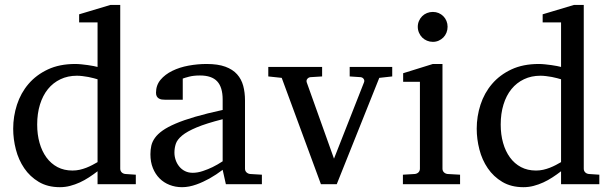

<svg xmlns="http://www.w3.org/2000/svg" viewBox="-20 -757 2509 789"><path d="M380.9 -431.2Q374.5 -433.1 364.5 -435.8Q354.5 -438.5 343 -440.7Q331.5 -442.9 319.1 -444.3Q306.6 -445.8 295.9 -445.8Q258.8 -445.8 228.5 -431.4Q198.2 -417 177 -390.9Q155.8 -364.7 144.3 -327.6Q132.8 -290.5 132.8 -245.1Q132.8 -204.1 142.6 -169.7Q152.3 -135.3 170.9 -109.9Q189.5 -84.5 216.3 -70.3Q243.2 -56.2 277.8 -56.2Q293 -56.2 307.1 -59.3Q321.3 -62.5 334.5 -67.6Q347.7 -72.8 359.4 -78.9Q371.1 -85 380.9 -90.8ZM380.9 0V-53.2Q363.8 -40 345.5 -28.1Q327.1 -16.1 307.9 -7.3Q288.6 1.5 268.3 6.8Q248 12.2 226.1 12.2Q175.8 12.2 139.4 -9.5Q103 -31.2 79.6 -65.7Q56.2 -100.1 45.2 -142.8Q34.2 -185.5 34.2 -228Q34.2 -278.8 49.8 -326.9Q65.4 -375 97.2 -412.1Q128.9 -449.2 176.8 -471.7Q224.6 -494.1 289.1 -494.1Q300.8 -494.1 314.5 -492.7Q328.1 -491.2 341.1 -489.5Q354 -487.8 364.5 -485.6Q375 -483.4 380.9 -481.9V-665H305.2V-698.2L434.1 -736.8H474.1V-64Q474.1 -54.7 480 -48.8Q485.8 -43 495.1 -42L538.1 -39.1V0Z M895 -267.1Q827.6 -250 788.1 -233.4Q748.5 -216.8 728.3 -200Q708 -183.1 702.4 -165.8Q696.8 -148.4 696.8 -129.9Q696.8 -114.3 701.9 -99.4Q707 -84.5 716.6 -72.8Q726.1 -61 740 -54Q753.9 -46.9 772 -46.9Q792 -46.9 813.7 -54.2Q835.4 -61.5 853.5 -70.3Q874.5 -80.6 895 -94.2ZM908.2 0 895 -59.1Q868.7 -39.1 840.8 -23.4Q828.6 -16.6 814.9 -10.3Q801.3 -3.9 786.9 1.2Q772.5 6.3 757.6 9.3Q742.7 12.2 728 12.2Q700.7 12.2 677 2.9Q653.3 -6.3 635.7 -23.9Q618.2 -41.5 608.2 -66.4Q598.1 -91.3 598.1 -123Q598.1 -141.6 601.8 -158.2Q605.5 -174.8 616.7 -190.4Q627.9 -206.1 648.2 -220.5Q668.5 -234.9 701.4 -249Q734.4 -263.2 782 -277.1Q829.6 -291 895 -305.2V-348.1Q895 -398.4 872.6 -422.6Q850.1 -446.8 801.8 -446.8Q775.4 -446.8 756.8 -441.9Q738.3 -437 731 -434.1V-347.2H658.2Q651.4 -347.2 644.8 -348.1Q638.2 -349.1 632.8 -352.3Q627.4 -355.5 624.3 -361.1Q621.1 -366.7 621.1 -376Q621.1 -406.7 639.6 -429Q658.2 -451.2 688 -465.8Q717.8 -480.5 754.9 -487.3Q792 -494.1 829.1 -494.1Q875.5 -494.1 906 -482.9Q936.5 -471.7 954.3 -451.7Q972.2 -431.6 979.5 -404.3Q986.8 -377 986.8 -344.2V-64Q986.8 -54.7 992.9 -48.8Q999 -43 1007.8 -42L1056.2 -39.1V0Z M1538.6 -437 1363.8 0H1298.8L1137.7 -437L1082.5 -442.9V-481.9H1303.7V-442.9L1255.9 -439.9Q1247.6 -439 1242.7 -432.6Q1237.8 -426.3 1240.7 -418L1352.5 -105L1475.6 -418Q1479 -425.8 1474.6 -432.4Q1470.2 -439 1461.9 -439.9L1417 -442.9V-481.9H1591.8V-442.9Z M1635.7 0V-39.1L1684.6 -42Q1693.8 -43 1699.7 -48.8Q1705.6 -54.7 1705.6 -64V-420.9H1636.7V-456.1L1758.8 -494.1H1798.3V-64Q1798.3 -54.7 1804.4 -48.8Q1810.5 -43 1819.3 -42L1870.6 -39.1V0ZM1819.3 -647Q1819.3 -634.3 1814.7 -622.8Q1810.1 -611.3 1801.8 -603Q1793.5 -594.7 1782.5 -589.8Q1771.5 -585 1758.8 -585Q1746.1 -585 1734.6 -589.8Q1723.1 -594.7 1714.8 -603Q1706.5 -611.3 1701.7 -622.8Q1696.8 -634.3 1696.8 -647Q1696.8 -659.7 1701.7 -670.9Q1706.5 -682.1 1714.8 -690.4Q1723.1 -698.7 1734.6 -703.4Q1746.1 -708 1758.8 -708Q1771.5 -708 1782.5 -703.4Q1793.5 -698.7 1801.8 -690.4Q1810.1 -682.1 1814.7 -670.9Q1819.3 -659.7 1819.3 -647Z M2285.6 -431.2Q2279.3 -433.1 2269.3 -435.8Q2259.3 -438.5 2247.8 -440.7Q2236.3 -442.9 2223.9 -444.3Q2211.4 -445.8 2200.7 -445.8Q2163.6 -445.8 2133.3 -431.4Q2103 -417 2081.8 -390.9Q2060.5 -364.7 2049.1 -327.6Q2037.6 -290.5 2037.6 -245.1Q2037.6 -204.1 2047.4 -169.7Q2057.1 -135.3 2075.7 -109.9Q2094.2 -84.5 2121.1 -70.3Q2147.9 -56.2 2182.6 -56.2Q2197.8 -56.2 2211.9 -59.3Q2226.1 -62.5 2239.3 -67.6Q2252.4 -72.8 2264.2 -78.9Q2275.9 -85 2285.6 -90.8ZM2285.6 0V-53.2Q2268.6 -40 2250.2 -28.1Q2231.9 -16.1 2212.6 -7.3Q2193.4 1.5 2173.1 6.8Q2152.8 12.2 2130.9 12.2Q2080.6 12.2 2044.2 -9.5Q2007.8 -31.2 1984.4 -65.7Q1960.9 -100.1 1950 -142.8Q1939 -185.5 1939 -228Q1939 -278.8 1954.6 -326.9Q1970.2 -375 2002 -412.1Q2033.7 -449.2 2081.5 -471.7Q2129.4 -494.1 2193.8 -494.1Q2205.6 -494.1 2219.2 -492.7Q2232.9 -491.2 2245.8 -489.5Q2258.8 -487.8 2269.3 -485.6Q2279.8 -483.4 2285.6 -481.9V-665H2210V-698.2L2338.9 -736.8H2378.9V-64Q2378.9 -54.7 2384.8 -48.8Q2390.6 -43 2399.9 -42L2442.9 -39.1V0Z"/></svg>

Font: BabelStone Ogham
Style: Italic
Weight: 400
Italic angle: -30°
Designer: Andrew West
Foundry: BabelStone
Version: Version 2.02 March 14, 2022